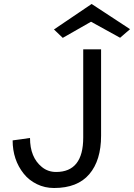

<svg xmlns="http://www.w3.org/2000/svg" viewBox="-20 -941 678 971"><path d="M297.4 -749.5 252.9 -792 443.4 -920.9 637.7 -793.5 587.4 -750 440.4 -831.1ZM263.7 -71.3Q400.9 -71.3 400.9 -245.1V-691.4H491.2V-254.9Q491.2 -129.9 431.6 -60.1Q372.1 9.8 253.4 9.8Q206.5 9.8 166.5 -9.8Q126.5 -29.3 100.1 -62.5Q43.9 -132.8 43.9 -231L131.8 -243.2Q131.8 -145.5 191.4 -96.7Q222.2 -71.3 263.7 -71.3Z"/></svg>

Font: Spinnaker
Style: Regular
Weight: 400
Designer: Elena Albertoni
Foundry: Elena Albertoni
Version: Version 1.001